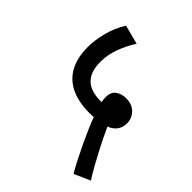

<svg xmlns="http://www.w3.org/2000/svg" viewBox="-194 -755 945 945"><g transform="rotate(45 278.5 -282.5)"><path d="M555.2 29.8C512.2 -36.6 452.1 -154.8 424.8 -215.8C460 -229.5 481.9 -254.9 481.9 -295.9C481.9 -318.8 473.6 -338.4 457.5 -355C441.4 -371.6 418.9 -379.9 391.1 -379.9C371.1 -379.9 353.5 -374.5 338.4 -364.3C323.2 -353.5 315.9 -336.4 315.9 -313C315.9 -304.2 316.9 -293.5 318.8 -280.8H318.4H317.4H316.9H315.9H312C217.8 -280.8 174.8 -326.7 174.8 -417C174.8 -483.4 199.2 -542 237.8 -606L138.2 -631.8C117.2 -598.6 102.5 -563.5 93.3 -526.9C84 -489.7 79.1 -455.6 79.1 -424.8C79.1 -249 194.3 -200.2 314 -200.2C324.7 -200.2 335 -200.7 344.2 -201.2C367.2 -136.7 428.7 -6.3 471.2 66.9Z"/></g></svg>

Font: Noto Reveo Sans
Style: Regular
Weight: 500
Designer: Monotype Design Team
Foundry: Monotype Imaging Inc.
Version: Version 2.007